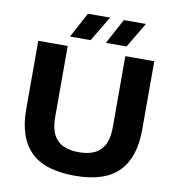

<svg xmlns="http://www.w3.org/2000/svg" viewBox="-100 -1038 1046 1137"><g transform="rotate(10 423.0 -470.0)"><path d="M74.5 -328V-740H251.5V-313Q251.5 -219.5 294.2 -175.8Q337 -132 425 -132Q513 -132 555.5 -175.8Q598 -219.5 598 -313V-740H772V-328Q772 -160.5 688 -75.5Q604 9.5 425 9.5Q243 9.5 158.8 -75.5Q74.5 -160.5 74.5 -328ZM255 -797.5 336.5 -949H469.5L379 -797.5ZM471 -797.5 552.5 -949H685L595 -797.5Z"/></g></svg>

Font: Encode Sans Expanded
Style: Bold
Weight: 700
Width: 7
Designer: Multiple Designers
Foundry: Impallari Type
Version: Version 2.000